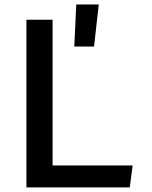

<svg xmlns="http://www.w3.org/2000/svg" viewBox="-20 -816 660 836"><path d="M95 0H545L557.5 -95.5H209V-730H95ZM303.5 -613.5H389.5L410 -796.5H312Z"/></svg>

Font: Monaspace Krypton Medium
Style: Regular
Weight: 500
Designer: Riley Cran & the Lettermatic Team
Foundry: Lettermatic
Version: Version 1.101 (Monaspace Krypton)